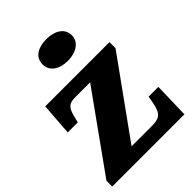

<svg xmlns="http://www.w3.org/2000/svg" viewBox="-224 -883 989 989"><g transform="rotate(-45 271.0 -388.5)"><path d="M297 -619C354 -619 404 -647 404 -698C404 -752 354 -777 297 -777C237 -777 191 -752 191 -698C191 -647 237 -619 297 -619ZM0 0H526L531 -195H460L453 -156C440 -87 418 -76 362 -76H217L516 -492V-536H48L35 -359H108L118 -398C132 -453 152 -460 195 -460H299L0 -42Z"/></g></svg>

Font: Noto Serif Thai Black
Style: Regular
Weight: 900
Designer: Monotype Design Team
Foundry: Monotype Imaging Inc.
Version: Version 2.002